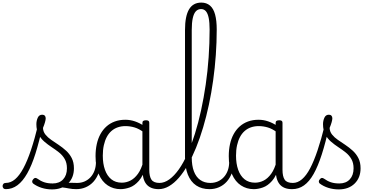

<svg xmlns="http://www.w3.org/2000/svg" viewBox="-104 -1444 2888 1483"><path d="M-59 17Q-72 17 -78 9.5Q-84 2 -84 -7Q-84 -16 -78 -23.5Q-72 -31 -60 -31Q-21 -31 12.5 -59.5Q46 -88 76.5 -144.5Q107 -201 135.5 -286Q164 -371 191 -483L226 -474Q199 -350 170 -258Q141 -166 106.5 -105Q72 -44 31 -13.5Q-10 17 -59 17ZM298 19Q256 19 218 7Q180 -5 151 -27Q145 -33 144.5 -41.5Q144 -50 152 -59Q159 -68 166.5 -69.5Q174 -71 183 -65Q211 -45 238.5 -36Q266 -27 303 -27Q354 -27 383.5 -58.5Q413 -90 413 -144Q413 -186 396 -215.5Q379 -245 352 -266.5Q325 -288 295 -307.5Q265 -327 238 -350.5Q211 -374 194 -406Q177 -438 177 -485Q177 -511 187.5 -534.5Q198 -558 222 -558Q235 -558 242 -550.5Q249 -543 249 -530Q249 -519 243.5 -499.5Q238 -480 228 -456Q229 -427 247 -404.5Q265 -382 292 -363.5Q319 -345 349 -325Q379 -305 406 -280.5Q433 -256 450 -223Q467 -190 467 -144Q467 -71 421 -26Q375 19 298 19ZM487 17Q454 17 427.5 11.5Q401 6 376 3.5Q351 1 322 12L343 -11Q380 -25 405.5 -29Q431 -33 451.5 -32Q472 -31 493 -31Q502 -31 506 -23.5Q510 -16 508.5 -7Q507 2 501.5 9.5Q496 17 487 17Z M485 17Q474 17 468.5 9.5Q463 2 463.5 -7Q464 -16 471 -23.5Q478 -31 491 -31Q524 -31 550.5 -43Q577 -55 596 -76Q615 -97 625.5 -125Q636 -153 637 -186Q638 -198 647 -201.5Q656 -205 664.5 -201.5Q673 -198 672 -186Q671 -142 656.5 -104.5Q642 -67 617.5 -40Q593 -13 559 2Q525 17 485 17Z M827 17Q772 17 728 -12Q684 -41 659 -98Q634 -155 634 -238Q634 -288 643.5 -331Q653 -374 672 -408.5Q691 -443 718.5 -467.5Q746 -492 782.5 -505.5Q819 -519 864 -519Q902 -519 938.5 -506.5Q975 -494 1011 -470V-419Q971 -449 936 -459.5Q901 -470 865 -470Q833 -470 805.5 -460.5Q778 -451 756.5 -432Q735 -413 720.5 -385.5Q706 -358 698 -322Q690 -286 690 -242Q690 -180 706.5 -133Q723 -86 755.5 -59.5Q788 -33 837 -33Q871 -33 903 -49Q935 -65 961.5 -101.5Q988 -138 1005 -202L1023 -159Q1002 -85 968.5 -47Q935 -9 897.5 4Q860 17 827 17ZM1123 17Q1089 17 1065 7Q1041 -3 1026 -22Q1011 -41 1003.5 -69Q996 -97 996 -132V-495Q996 -506 1003 -510.5Q1010 -515 1024 -515Q1037 -515 1043 -510.5Q1049 -506 1049 -496V-133Q1049 -81 1066 -56Q1083 -31 1129 -31Q1136 -31 1140 -23.5Q1144 -16 1143.5 -7Q1143 2 1138.5 9.5Q1134 17 1123 17Z M1121 17Q1109 17 1104 9.5Q1099 2 1100.5 -7Q1102 -16 1108.5 -23.5Q1115 -31 1127 -31Q1166 -31 1204 -58.5Q1242 -86 1277.5 -136Q1313 -186 1344 -256Q1375 -326 1401.5 -410.5Q1428 -495 1449 -591.5Q1470 -688 1485 -791Q1500 -894 1507.5 -1001.5Q1515 -1109 1515 -1216Q1515 -1228 1523.5 -1234.5Q1532 -1241 1542.5 -1241Q1553 -1241 1561.5 -1234.5Q1570 -1228 1570 -1216Q1570 -1118 1563 -1019.5Q1556 -921 1542.5 -824Q1529 -727 1509.5 -635.5Q1490 -544 1465 -460Q1440 -376 1410.5 -303.5Q1381 -231 1347.5 -172Q1314 -113 1277.5 -71Q1241 -29 1201.5 -6Q1162 17 1121 17Z M1515 17Q1454 17 1411.5 -11.5Q1369 -40 1347 -95Q1325 -150 1325 -229V-1212Q1325 -1319 1356 -1371.5Q1387 -1424 1451 -1424Q1491 -1424 1518 -1401Q1545 -1378 1557.5 -1331.5Q1570 -1285 1570 -1216Q1570 -1204 1561.5 -1197.5Q1553 -1191 1542.5 -1191Q1532 -1191 1523.5 -1197.5Q1515 -1204 1515 -1216Q1515 -1270 1508 -1305Q1501 -1340 1486.5 -1357Q1472 -1374 1449 -1374Q1425 -1374 1409 -1357Q1393 -1340 1385 -1304Q1377 -1268 1377 -1212V-229Q1377 -165 1393.5 -121Q1410 -77 1442.5 -54Q1475 -31 1521 -31Q1532 -31 1537.5 -23.5Q1543 -16 1542.5 -7Q1542 2 1535 9.5Q1528 17 1515 17Z M1514 17Q1503 17 1497.5 9.5Q1492 2 1492.5 -7Q1493 -16 1500 -23.5Q1507 -31 1520 -31Q1553 -31 1579.5 -43Q1606 -55 1625 -76Q1644 -97 1654.5 -125Q1665 -153 1666 -186Q1667 -198 1676 -201.5Q1685 -205 1693.5 -201.5Q1702 -198 1701 -186Q1700 -142 1685.5 -104.5Q1671 -67 1646.5 -40Q1622 -13 1588 2Q1554 17 1514 17Z M1856 17Q1801 17 1757 -12Q1713 -41 1688 -98Q1663 -155 1663 -238Q1663 -288 1672.5 -331Q1682 -374 1701 -408.5Q1720 -443 1747.5 -467.5Q1775 -492 1811.5 -505.5Q1848 -519 1893 -519Q1931 -519 1967.5 -506.5Q2004 -494 2040 -470V-419Q2000 -449 1965 -459.5Q1930 -470 1894 -470Q1862 -470 1834.5 -460.5Q1807 -451 1785.5 -432Q1764 -413 1749.5 -385.5Q1735 -358 1727 -322Q1719 -286 1719 -242Q1719 -180 1735.5 -133Q1752 -86 1784.5 -59.5Q1817 -33 1866 -33Q1900 -33 1932 -49Q1964 -65 1990.5 -101.5Q2017 -138 2034 -202L2052 -159Q2031 -85 1997.5 -47Q1964 -9 1926.5 4Q1889 17 1856 17ZM2152 17Q2118 17 2094 7Q2070 -3 2055 -22Q2040 -41 2032.5 -69Q2025 -97 2025 -132V-495Q2025 -506 2032 -510.5Q2039 -515 2053 -515Q2066 -515 2072 -510.5Q2078 -506 2078 -496V-133Q2078 -81 2095 -56Q2112 -31 2158 -31Q2165 -31 2169 -23.5Q2173 -16 2172.5 -7Q2172 2 2167.5 9.5Q2163 17 2152 17Z M2152 17Q2139 17 2133.5 9.5Q2128 2 2129.5 -7Q2131 -16 2138.5 -23.5Q2146 -31 2158 -31Q2195 -31 2228.5 -59.5Q2262 -88 2291.5 -144Q2321 -200 2349 -283.5Q2377 -367 2404 -476Q2407 -487 2416 -488Q2425 -489 2432.5 -483.5Q2440 -478 2438 -467Q2411 -343 2381.5 -251.5Q2352 -160 2318.5 -100.5Q2285 -41 2244 -12Q2203 17 2152 17Z M2512 19Q2470 19 2432 7Q2394 -5 2365 -27Q2359 -33 2358.5 -41.5Q2358 -50 2366 -59Q2373 -68 2380.5 -69.5Q2388 -71 2397 -65Q2425 -45 2452.5 -36Q2480 -27 2517 -27Q2568 -27 2597.5 -58.5Q2627 -90 2627 -144Q2627 -186 2610 -215.5Q2593 -245 2566 -266.5Q2539 -288 2509 -307.5Q2479 -327 2452 -350.5Q2425 -374 2408 -406Q2391 -438 2391 -485Q2391 -511 2401.5 -534.5Q2412 -558 2436 -558Q2449 -558 2456 -550.5Q2463 -543 2463 -530Q2463 -519 2457.5 -499.5Q2452 -480 2442 -456Q2443 -427 2461 -404.5Q2479 -382 2506 -363.5Q2533 -345 2563 -325Q2593 -305 2620 -280.5Q2647 -256 2664 -223Q2681 -190 2681 -144Q2681 -71 2635 -26Q2589 19 2512 19Z"/></svg>

Font: Playwrite BE WAL ExtraLight
Style: Regular
Weight: 250
Version: Version 1.002